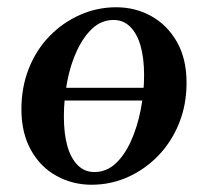

<svg xmlns="http://www.w3.org/2000/svg" viewBox="-20 -499 573 529"><path d="M300 -479Q353 -479 397 -454.5Q441 -430 467.5 -383.5Q494 -337 494 -271Q494 -210 473 -158.5Q452 -107 415.5 -69.5Q379 -32 332 -11Q285 10 232 10Q180 10 135.5 -14.5Q91 -39 65 -86Q39 -133 39 -198Q39 -259 59.5 -310.5Q80 -362 116.5 -399.5Q153 -437 200.5 -458Q248 -479 300 -479ZM240 -25Q273 -25 298 -48Q323 -71 340.5 -109.5Q358 -148 367.5 -195.5Q377 -243 377 -292Q377 -338 367.5 -372Q358 -406 339 -425Q320 -444 293 -444Q260 -444 235 -421Q210 -398 192 -359.5Q174 -321 165 -273.5Q156 -226 156 -178Q156 -131 165.5 -97Q175 -63 194 -44Q213 -25 240 -25ZM89 -257H477L475 -222H87Z"/></svg>

Font: Brygada 1918 SemiBold
Style: Italic
Weight: 600
Italic angle: -8°
Designer: Mateusz Machalski | Borys Kosmynka | Przemek Hoffer
Foundry: NIEPODLEGLA 2018
Version: Version 3.006